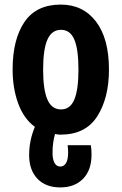

<svg xmlns="http://www.w3.org/2000/svg" viewBox="-20 -577 530 837"><path d="M107 99Q107 36 132 -24Q84 -59 59.5 -125.5Q35 -192 35 -274Q35 -405 86.5 -481Q138 -557 245 -557Q342 -557 398.5 -483Q455 -409 455 -274Q455 -150 404 -70Q353 10 244 10Q232 10 220 7Q209 44 209 90Q209 117 217.5 133Q226 149 243 149Q259 149 268 133.5Q277 118 277 88Q277 76 275 56H376Q379 74 379 97Q379 165 342 202.5Q305 240 243 240Q179 240 143 202Q107 164 107 99ZM322 -274Q322 -362 304 -404.5Q286 -447 246 -447Q206 -447 187 -405Q168 -363 168 -273Q168 -187 186.5 -143.5Q205 -100 246 -100Q286 -100 304 -143Q322 -186 322 -274Z"/></svg>

Font: Noto Sans Georgian Bold Cond
Style: Regular
Weight: 700
Width: 3
Designer: Monotype Design team
Foundry: Monotype Imaging Inc.
Version: Version 1.000